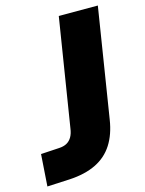

<svg xmlns="http://www.w3.org/2000/svg" viewBox="-139 -772 643 850"><g transform="rotate(-15 182.5 -347.0)"><path d="M-29 11 -19 -135 65 -140Q86 -141 100.5 -149Q115 -157 124 -172.5Q133 -188 136 -211L215 -705H394L314 -203Q304 -138 275 -92.5Q246 -47 196 -22.5Q146 2 74 6Z"/></g></svg>

Font: Nunito Sans 10pt SemiCondensed Black
Style: Italic
Weight: 900
Width: 4
Italic angle: -9°
Designer: Vernon Adams
Foundry: Vernon Adams
Version: Version 3.101;gftools[0.9.27]